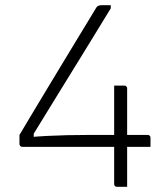

<svg xmlns="http://www.w3.org/2000/svg" viewBox="-20 -720 640 740"><path d="M371 -700Q376 -700 379.5 -700Q383 -700 386 -700Q389 -700 392 -700Q395 -700 399 -700Q403 -700 407 -700V-688Q377 -639 347 -590Q317 -541 286.5 -491.5Q256 -442 224.5 -391Q193 -340 160.5 -287Q128 -234 93 -177L110 -223V-174L80 -190Q120 -194 158.5 -196Q197 -198 238 -199Q279 -200 328 -200H549Q553 -200 555 -198.5Q557 -197 558.5 -195Q560 -193 560 -189Q560 -185 560 -181.5Q560 -178 560 -175Q560 -172 560 -168.5Q560 -165 560 -161.5Q560 -158 560 -154H66Q63 -154 60.5 -155.5Q58 -157 56.5 -159.5Q55 -162 55 -165V-200Q55 -200 63.5 -214Q72 -228 87 -253.5Q102 -279 123.5 -314.5Q145 -350 170.5 -392.5Q196 -435 225.5 -483.5Q255 -532 287 -585Q319 -638 352 -692Q355 -696 358.5 -697.5Q362 -699 365.5 -699.5Q369 -700 371 -700ZM420 -390Q425 -390 430 -390Q435 -390 439.5 -390Q444 -390 449 -390Q454 -390 459 -390Q463 -390 465 -388.5Q467 -387 468.5 -385Q470 -383 470 -379V-100Q470 -88 470 -73Q470 -58 470 -43Q470 -28 470 -16.5Q470 -5 470 0Q466 0 462 0Q458 0 454.5 0Q451 0 447 0Q443 0 439 0Q435 0 431 0Q426 0 423 -3Q420 -6 420 -11Q420 -30 420 -49Q420 -68 420 -86.5Q420 -105 420 -124Q420 -143 420 -162Q420 -181 420 -200Q420 -221 420 -245.5Q420 -270 420 -295Q420 -320 420 -344.5Q420 -369 420 -390Z"/></svg>

Font: Recursive Light
Style: Regular
Weight: 300
Version: Version 1.085